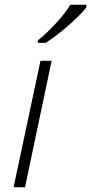

<svg xmlns="http://www.w3.org/2000/svg" viewBox="-20 -786 382 806"><path d="M85 0H37.1L149.9 -530.8H196.8ZM138.7 -616.2Q170.9 -641.1 212.2 -685.5Q253.4 -730 275.4 -766.1H342.3V-754.9Q317.4 -722.7 265.4 -677.5Q213.4 -632.3 171.4 -606H138.7Z"/></svg>

Font: TypoPRO Open Sans
Style: Italic
Weight: 300
Italic angle: -12°
Foundry: Ascender Corporation
Version: Version 1.10